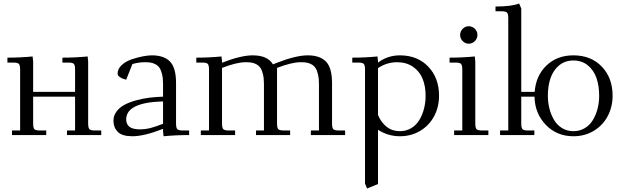

<svg xmlns="http://www.w3.org/2000/svg" viewBox="-20 -766 3532 1089"><path d="M22 -411.1V-439Q94.7 -439 165 -445.8L168 -418V-245.1H405.8V-371.1Q405.8 -396.5 398.7 -403.8Q391.6 -411.1 367.2 -411.1H334V-439Q407.2 -439 477.1 -445.8L480 -418V-65.9Q480 -41 487.1 -33.4Q494.1 -25.9 519 -25.9H554.2V0H359.9V-25.9H405.8V-217.8H168V-65.9Q168 -41 175 -33.4Q182.1 -25.9 207 -25.9H242.2V0H47.9V-25.9H94.2V-371.1Q94.2 -396 87.2 -403.6Q80.1 -411.1 55.2 -411.1Z M623.5 -81.1Q623.5 -109.9 640.6 -133.1Q657.7 -156.2 685.3 -171.1Q712.9 -186 750.5 -196.5Q788.1 -207 825.9 -211.7Q863.8 -216.3 904.8 -217.8V-290Q904.8 -322.3 899.2 -345.2Q893.6 -368.2 884.8 -381.1Q876 -394 861.6 -401.6Q847.2 -409.2 833.5 -411.1Q819.8 -413.1 800.8 -413.1Q767.6 -413.1 731 -402.8L695.8 -314Q676.8 -317.9 661.9 -327.4Q647 -336.9 647 -348.1Q647 -375.5 670.4 -397Q693.8 -418.5 727.3 -429.7Q760.7 -440.9 790.5 -446.5Q820.3 -452.1 840.8 -452.1Q910.6 -452.1 944.6 -416.5Q978.5 -380.9 978.5 -294.9V-65.9Q978.5 -41 985.6 -33.4Q992.7 -25.9 1017.6 -25.9H1052.7V0Q977.5 0 907.7 6.8L904.8 -21V-35.2Q797.9 6.8 731 6.8Q672.4 6.8 647.9 -18.1Q623.5 -43 623.5 -81.1ZM695.8 -88.9Q695.8 -61 714.6 -46.6Q733.4 -32.2 774.9 -32.2Q802.2 -32.2 829.8 -38.8Q857.4 -45.4 904.8 -64V-190.9Q695.8 -185.1 695.8 -88.9Z M1093.3 -411.1V-439Q1166 -439 1236.3 -445.8L1239.3 -418V-410.2Q1346.2 -452.1 1413.1 -452.1Q1498 -452.1 1528.3 -400.9L1551.3 -410.2Q1659.7 -452.1 1725.1 -452.1Q1794.9 -452.1 1829.1 -416.5Q1863.3 -380.9 1863.3 -294.9V-65.9Q1863.3 -41 1870.4 -33.4Q1877.4 -25.9 1902.3 -25.9H1937.5V0H1743.2V-25.9H1789.1V-290Q1789.1 -322.3 1783.4 -345.2Q1777.8 -368.2 1769 -381.1Q1760.3 -394 1745.8 -401.6Q1731.4 -409.2 1717.8 -411.1Q1704.1 -413.1 1685.1 -413.1Q1634.3 -413.1 1551.3 -380.9V-65.9Q1551.3 -41 1558.3 -33.4Q1565.4 -25.9 1590.3 -25.9H1625.5V0H1432.1V-25.9H1477.1V-290Q1477.1 -322.3 1471.4 -345.2Q1465.8 -368.2 1457 -381.1Q1448.2 -394 1433.8 -401.6Q1419.4 -409.2 1405.8 -411.1Q1392.1 -413.1 1373 -413.1Q1322.3 -413.1 1239.3 -380.9V-65.9Q1239.3 -41 1246.3 -33.4Q1253.4 -25.9 1278.3 -25.9H1313.5V0H1119.1V-25.9H1165.5V-371.1Q1165.5 -396 1158.4 -403.6Q1151.4 -411.1 1126.5 -411.1Z M1978 -411.1V-439Q2050.8 -439 2121.1 -445.8L2124 -418V-411.1Q2179.2 -452.1 2248 -452.1Q2347.7 -452.1 2408.9 -388.2Q2470.2 -324.2 2470.2 -223.1Q2470.2 -160.2 2442.9 -107.9Q2415.5 -55.7 2364.3 -24.4Q2313 6.8 2248 6.8Q2181.2 6.8 2124 -29.8V277.8L2062 303.2L2050.3 274.9V-371.1Q2050.3 -396 2043.2 -403.6Q2036.1 -411.1 2011.2 -411.1ZM2124 -113.8Q2141.6 -71.8 2172.9 -46.9Q2204.1 -22 2248 -22Q2284.2 -22 2312.7 -39.3Q2341.3 -56.6 2358.6 -85.7Q2376 -114.7 2385 -149.9Q2394 -185.1 2394 -223.1Q2394 -276.9 2377 -319.1Q2359.9 -361.3 2322.5 -387.2Q2285.2 -413.1 2231.9 -413.1Q2174.3 -413.1 2124 -379.9Z M2529.8 -411.1V-439Q2602.5 -439 2672.9 -445.8L2675.8 -418V-65.9Q2675.8 -41 2682.9 -33.4Q2689.9 -25.9 2714.8 -25.9H2750V0H2555.7V-25.9H2602.1V-371.1Q2602.1 -396 2595 -403.6Q2587.9 -411.1 2563 -411.1ZM2604.2 -533Q2589.8 -547.9 2589.8 -567.9Q2589.8 -587.9 2604.2 -602.5Q2618.7 -617.2 2638.7 -617.2Q2658.7 -617.2 2673.3 -602.5Q2688 -587.9 2688 -567.9Q2688 -547.9 2673.3 -533Q2658.7 -518.1 2638.7 -518.1Q2618.7 -518.1 2604.2 -533Z M2790.5 -702.1V-729Q2882.3 -729 2924.3 -746.1L2936.5 -717.8V-245.1H3012.7Q3019.5 -336.9 3079.6 -394.5Q3139.6 -452.1 3232.4 -452.1Q3332 -452.1 3393.3 -388.2Q3454.6 -324.2 3454.6 -223.1Q3454.6 -160.2 3427.2 -107.9Q3399.9 -55.7 3348.6 -24.4Q3297.4 6.8 3232.4 6.8Q3137.7 6.8 3075.4 -58.3Q3013.2 -123.5 3011.7 -217.8H2936.5V-65.9Q2936.5 -41 2943.6 -33.4Q2950.7 -25.9 2975.6 -25.9H3010.7V0H2816.4V-25.9H2862.8V-662.1Q2862.8 -687 2855.7 -694.6Q2848.6 -702.1 2823.7 -702.1ZM3087.4 -223.1Q3087.4 -185.1 3096.4 -149.9Q3105.5 -114.7 3122.6 -85.7Q3139.6 -56.6 3168.2 -39.3Q3196.8 -22 3232.4 -22Q3268.6 -22 3297.1 -39.3Q3325.7 -56.6 3343 -85.7Q3360.4 -114.7 3369.4 -149.9Q3378.4 -185.1 3378.4 -223.1Q3378.4 -278.8 3363.3 -323Q3348.1 -367.2 3314.5 -395Q3280.8 -422.9 3232.4 -422.9Q3184.6 -422.9 3151.1 -395Q3117.7 -367.2 3102.5 -323Q3087.4 -278.8 3087.4 -223.1Z"/></svg>

Font: Dihjauti
Style: Regular
Weight: 400
Designer: T. Christopher White
Version: Version 3.0.0